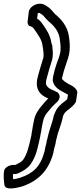

<svg xmlns="http://www.w3.org/2000/svg" viewBox="-21 -818 443 1051"><path d="M2 115C-4 147 1 174 3 193C6 228 77 209 98 203H99C187 173 246 117 272 15V12C273 3 278 -13 281 -24L282 -28C283 -32 284 -36 285 -45C287 -53 288 -60 290 -64V-66C297 -97 312 -130 321 -168V-169L324 -182C327 -191 331 -198 336 -203C336 -203 338 -204 338 -205C347 -216 373 -228 392 -256C394 -259 395 -264 396 -268L402 -310C403 -314 401 -320 399 -324C388 -342 371 -350 358 -356C338 -368 323 -377 318 -388L320 -397C325 -417 331 -440 338 -459C346 -483 357 -510 360 -540C363 -571 359 -600 356 -620C348 -676 313 -714 279 -742C270 -751 258 -771 234 -785L228 -789C200 -808 156 -794 141 -766C140 -763 137 -760 137 -757L130 -699C129 -689 134 -676 146 -674C156 -672 161 -666 170 -653C187 -627 207 -604 212 -568C212 -563 213 -561 214 -556C216 -539 219 -520 217 -505C217 -502 215 -498 213 -491C206 -468 197 -440 188 -406C181 -381 175 -350 189 -323C200 -302 219 -289 241 -280C241 -280 242 -279 243 -279C232 -268 219 -254 208 -240C192 -221 170 -193 164 -154C161 -137 157 -122 155 -104C153 -96 152 -87 151 -78C138 -19 128 25 106 56C100 65 86 74 72 80C68 82 66 84 63 85C51 84 32 84 14 98C9 102 3 108 2 115ZM50 135H57C74 135 86 127 88 126C108 117 131 103 147 80C179 35 187 -16 200 -75V-77C201 -85 203 -92 205 -101V-103C207 -118 210 -133 214 -152C219 -178 229 -192 246 -212L247 -213C258 -227 271 -241 282 -251C294 -260 311 -279 304 -298C297 -315 288 -315 288 -315C280 -320 273 -323 266 -326H265C250 -332 239 -341 234 -350C228 -357 230 -375 237 -398C245 -430 254 -457 262 -483C264 -490 266 -496 267 -505C271 -533 265 -557 265 -569C265 -572 261 -577 261 -580C254 -630 229 -661 213 -685C207 -694 198 -707 182 -716L186 -746C192 -748 195 -747 196 -747L203 -742C204 -742 204 -741 205 -741C217 -735 225 -720 243 -703L244 -702C275 -677 300 -648 306 -606C309 -586 312 -563 310 -538C308 -518 298 -495 289 -469C282 -449 275 -425 270 -400L268 -383C268 -380 267 -377 268 -375C276 -336 312 -322 329 -312C336 -308 347 -303 351 -300L347 -275C339 -266 319 -255 302 -236C289 -223 282 -207 276 -191C276 -190 274 -189 274 -188L271 -173C263 -141 249 -107 241 -71C239 -61 238 -56 236 -51L235 -47C235 -44 233 -36 232 -30C228 -18 225 -3 223 10C200 96 160 131 89 155C78 158 64 162 51 163C49 152 50 143 50 135Z"/></svg>

Font: Hussar Pisanka
Style: OutKur
Weight: 400
Designer: Robert Jablonski
Foundry: Cannot Into Space Fonts
Version: Version 1.070